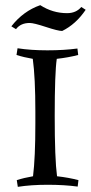

<svg xmlns="http://www.w3.org/2000/svg" viewBox="-20 -716 352 744"><path d="M240 -665Q275 -665 295 -689L312 -678Q274 -622 221 -596Q205 -596 158 -611.5Q111 -627 95 -627Q60 -627 42 -603L24 -614Q70 -673 136 -696Q184 -665 240 -665ZM200 -488Q192 -434 192 -267Q192 -100 201 -33Q246 -28 284 -18L281 7Q229 0 164.5 0Q100 0 49 8L45 -18Q73 -27 108 -33Q117 -105 117 -237V-284Q117 -416 107 -488Q72 -494 44 -503L48 -529Q99 -521 163.5 -521Q228 -521 280 -528L283 -503Q245 -493 200 -488Z"/></svg>

Font: Almendra SC
Style: Regular
Weight: 400
Designer: Ana Sanfelippo
Foundry: Ana Sanfelippo
Version: Version 1.003